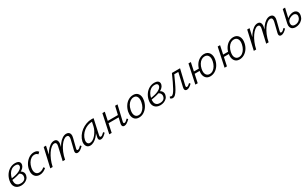

<svg xmlns="http://www.w3.org/2000/svg" viewBox="295 -2023 5827 3635"><g transform="rotate(-30 3209.0 -205.5)"><path d="M187 8Q105 8 63.5 -45Q22 -98 42 -193Q57 -260 93.5 -311Q130 -362 182 -391Q234 -420 295 -420Q340 -420 363.5 -406Q387 -392 394 -370Q401 -348 395 -323Q387 -291 361.5 -265Q336 -239 296 -220.5Q256 -202 204 -189Q152 -176 90 -168L88 -200Q200 -212 267 -245.5Q334 -279 344 -321Q347 -331 344.5 -345Q342 -359 328 -370Q314 -381 280 -381Q232 -381 195 -357Q158 -333 134 -291.5Q110 -250 98 -196Q87 -146 95 -109Q103 -72 129.5 -52Q156 -32 199 -32Q222 -32 245.5 -38Q269 -44 288 -61Q307 -78 313 -108Q319 -132 312.5 -154Q306 -176 289 -191.5Q272 -207 247 -211L284 -237Q301 -233 317 -223Q333 -213 345.5 -197.5Q358 -182 363.5 -161Q369 -140 363 -114Q355 -74 328 -47Q301 -20 264 -6Q227 8 187 8Z M595 8Q545 8 511.5 -17.5Q478 -43 466 -88Q454 -133 466 -193Q480 -257 516 -308.5Q552 -360 601.5 -390Q651 -420 707 -420Q738 -420 762 -410Q786 -400 802 -378L763 -342Q751 -358 733.5 -366.5Q716 -375 693 -375Q653 -375 618 -351.5Q583 -328 558.5 -287.5Q534 -247 523 -196Q507 -123 530.5 -79.5Q554 -36 607 -36Q639 -36 668.5 -49.5Q698 -63 720 -84L743 -56Q713 -28 674.5 -10Q636 8 595 8Z M1425 5Q1407 5 1395 -3Q1383 -11 1379.5 -27Q1376 -43 1382 -69L1435 -284Q1444 -321 1435.5 -346Q1427 -371 1394 -371Q1362 -371 1326.5 -344Q1291 -317 1256.5 -268Q1222 -219 1193.5 -151Q1165 -83 1149 0H1111Q1133 -99 1167 -177Q1201 -255 1241.5 -308.5Q1282 -362 1326 -390Q1370 -418 1411 -418Q1443 -418 1464 -403.5Q1485 -389 1492 -359Q1499 -329 1487 -283L1436 -82Q1431 -64 1434 -53Q1437 -42 1451 -42Q1469 -42 1487.5 -56Q1506 -70 1529 -94L1549 -70Q1516 -35 1485 -15Q1454 5 1425 5ZM825 0 919 -413H970L877 0ZM842 0Q862 -89 894.5 -165Q927 -241 968 -297.5Q1009 -354 1054.5 -386Q1100 -418 1145 -418Q1192 -418 1209 -382Q1226 -346 1212 -288L1141 0H1096L1162 -287Q1172 -325 1163 -348Q1154 -371 1123 -371Q1092 -371 1056 -342Q1020 -313 985 -262.5Q950 -212 921.5 -144.5Q893 -77 877 0Z M1699 6Q1643 6 1619 -36.5Q1595 -79 1606 -138Q1619 -195 1653.5 -246Q1688 -297 1738 -335Q1788 -373 1847 -394.5Q1906 -416 1966 -416Q1980 -416 1991 -415Q2002 -414 2010 -413L1938 -83Q1929 -41 1956 -41Q1972 -41 1991.5 -56Q2011 -71 2034 -94L2054 -70Q2019 -34 1990 -14.5Q1961 5 1933 5Q1915 5 1903 -3Q1891 -11 1887 -27.5Q1883 -44 1889 -70L1928 -243L1962 -277Q1949 -222 1922 -171.5Q1895 -121 1859 -81Q1823 -41 1781.5 -17.5Q1740 6 1699 6ZM1719 -41Q1752 -41 1785.5 -62Q1819 -83 1848 -118Q1877 -153 1899 -195Q1921 -237 1930 -278L1954 -391L1982 -368Q1976 -369 1967 -369.5Q1958 -370 1950 -370Q1902 -370 1855 -353Q1808 -336 1768 -304.5Q1728 -273 1700 -230.5Q1672 -188 1662 -138Q1654 -91 1671 -66Q1688 -41 1719 -41Z M2444 5Q2427 5 2415 -3Q2403 -11 2399 -29.5Q2395 -48 2402 -77L2480 -413H2533L2455 -82Q2451 -64 2454.5 -53Q2458 -42 2471 -42Q2488 -42 2506.5 -56Q2525 -70 2549 -94L2569 -70Q2535 -35 2504 -15Q2473 5 2444 5ZM2114 0 2202 -413H2255L2167 0ZM2178 -189 2188 -234H2469L2459 -189Z M2765 8Q2713 8 2681 -18.5Q2649 -45 2638 -90.5Q2627 -136 2638 -193Q2652 -258 2686.5 -310Q2721 -362 2770.5 -391Q2820 -420 2875 -420Q2926 -420 2958.5 -394.5Q2991 -369 3002.5 -324.5Q3014 -280 3002 -222Q2989 -159 2955 -106.5Q2921 -54 2872 -23Q2823 8 2765 8ZM2779 -35Q2819 -35 2853 -60Q2887 -85 2911 -127Q2935 -169 2944 -219Q2959 -287 2938.5 -332.5Q2918 -378 2863 -378Q2825 -378 2791 -355.5Q2757 -333 2732 -292.5Q2707 -252 2696 -196Q2681 -123 2703.5 -79Q2726 -35 2779 -35Z M3231 8Q3149 8 3107.5 -45Q3066 -98 3086 -193Q3101 -260 3137.5 -311Q3174 -362 3226 -391Q3278 -420 3339 -420Q3384 -420 3407.5 -406Q3431 -392 3438 -370Q3445 -348 3439 -323Q3431 -291 3405.5 -265Q3380 -239 3340 -220.5Q3300 -202 3248 -189Q3196 -176 3134 -168L3132 -200Q3244 -212 3311 -245.5Q3378 -279 3388 -321Q3391 -331 3388.5 -345Q3386 -359 3372 -370Q3358 -381 3324 -381Q3276 -381 3239 -357Q3202 -333 3178 -291.5Q3154 -250 3142 -196Q3131 -146 3139 -109Q3147 -72 3173.5 -52Q3200 -32 3243 -32Q3266 -32 3289.5 -38Q3313 -44 3332 -61Q3351 -78 3357 -108Q3363 -132 3356.5 -154Q3350 -176 3333 -191.5Q3316 -207 3291 -211L3328 -237Q3345 -233 3361 -223Q3377 -213 3389.5 -197.5Q3402 -182 3407.5 -161Q3413 -140 3407 -114Q3399 -74 3372 -47Q3345 -20 3308 -6Q3271 8 3231 8Z M3500 8Q3484 8 3470 0.5Q3456 -7 3450 -16L3465 -47Q3472 -43 3480 -39.5Q3488 -36 3495 -36Q3516 -36 3539 -61.5Q3562 -87 3589.5 -136Q3617 -185 3650 -255Q3683 -325 3722 -413H3869L3860 -369H3748Q3711 -288 3679.5 -219Q3648 -150 3618.5 -99Q3589 -48 3560.5 -20Q3532 8 3500 8ZM3811 5Q3794 5 3782 -3Q3770 -11 3766 -28.5Q3762 -46 3769 -77L3847 -413H3900L3822 -82Q3818 -64 3821 -53Q3824 -42 3838 -42Q3854 -42 3872 -55Q3890 -68 3907 -85L3927 -61Q3899 -33 3869 -14Q3839 5 3811 5Z M3996 0 4084 -413H4136L4048 0ZM4060 -184 4070 -229H4228L4219 -184ZM4323 7Q4272 7 4239.5 -20Q4207 -47 4196 -94Q4185 -141 4198 -203Q4212 -269 4246 -318Q4280 -367 4327.5 -393.5Q4375 -420 4427 -420Q4466 -420 4494 -404.5Q4522 -389 4539.5 -361Q4557 -333 4561.5 -295Q4566 -257 4556 -211Q4542 -147 4507.5 -97.5Q4473 -48 4425 -20.5Q4377 7 4323 7ZM4335 -37Q4375 -37 4409 -61Q4443 -85 4467 -126Q4491 -167 4501 -216Q4517 -289 4492.5 -332.5Q4468 -376 4413 -376Q4375 -376 4341.5 -354Q4308 -332 4283.5 -292Q4259 -252 4248 -199Q4232 -122 4257.5 -79.5Q4283 -37 4335 -37Z M4635 0 4723 -413H4775L4687 0ZM4699 -184 4709 -229H4867L4858 -184ZM4962 7Q4911 7 4878.5 -20Q4846 -47 4835 -94Q4824 -141 4837 -203Q4851 -269 4885 -318Q4919 -367 4966.5 -393.5Q5014 -420 5066 -420Q5105 -420 5133 -404.5Q5161 -389 5178.5 -361Q5196 -333 5200.5 -295Q5205 -257 5195 -211Q5181 -147 5146.5 -97.5Q5112 -48 5064 -20.5Q5016 7 4962 7ZM4974 -37Q5014 -37 5048 -61Q5082 -85 5106 -126Q5130 -167 5140 -216Q5156 -289 5131.5 -332.5Q5107 -376 5052 -376Q5014 -376 4980.5 -354Q4947 -332 4922.5 -292Q4898 -252 4887 -199Q4871 -122 4896.5 -79.5Q4922 -37 4974 -37Z M5874 5Q5856 5 5844 -3Q5832 -11 5828.5 -27Q5825 -43 5831 -69L5884 -284Q5893 -321 5884.5 -346Q5876 -371 5843 -371Q5811 -371 5775.5 -344Q5740 -317 5705.5 -268Q5671 -219 5642.5 -151Q5614 -83 5598 0H5560Q5582 -99 5616 -177Q5650 -255 5690.5 -308.5Q5731 -362 5775 -390Q5819 -418 5860 -418Q5892 -418 5913 -403.5Q5934 -389 5941 -359Q5948 -329 5936 -283L5885 -82Q5880 -64 5883 -53Q5886 -42 5900 -42Q5918 -42 5936.5 -56Q5955 -70 5978 -94L5998 -70Q5965 -35 5934 -15Q5903 5 5874 5ZM5274 0 5368 -413H5419L5326 0ZM5291 0Q5311 -89 5343.5 -165Q5376 -241 5417 -297.5Q5458 -354 5503.5 -386Q5549 -418 5594 -418Q5641 -418 5658 -382Q5675 -346 5661 -288L5590 0H5545L5611 -287Q5621 -325 5612 -348Q5603 -371 5572 -371Q5541 -371 5505 -342Q5469 -313 5434 -262.5Q5399 -212 5370.5 -144.5Q5342 -77 5326 0Z M6186 9Q6146 9 6119 -7.5Q6092 -24 6081.5 -56Q6071 -88 6081 -133L6145 -413H6196L6130 -129Q6120 -81 6140 -58.5Q6160 -36 6199 -36Q6229 -36 6255.5 -47Q6282 -58 6301.5 -79.5Q6321 -101 6328 -131Q6339 -175 6317 -197.5Q6295 -220 6262 -220Q6245 -220 6224.5 -214Q6204 -208 6184 -196.5Q6164 -185 6149.5 -168.5Q6135 -152 6130 -129H6097Q6107 -162 6128 -187.5Q6149 -213 6176 -229.5Q6203 -246 6231.5 -254.5Q6260 -263 6283 -263Q6319 -263 6343 -246Q6367 -229 6376.5 -199.5Q6386 -170 6376 -130Q6366 -86 6336.5 -54.5Q6307 -23 6267.5 -7Q6228 9 6186 9Z"/></g></svg>

Font: Ysabeau Office Light
Style: Italic
Weight: 300
Italic angle: -12°
Designer: Christian Thalmann (Catharsis Fonts)
Version: Version 2.001;gftools[0.9.30]; featfreeze: tnum,lnum,ss02